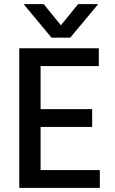

<svg xmlns="http://www.w3.org/2000/svg" viewBox="-20 -907 554 927"><path d="M462 0H73V-674H457V-588H176V-380H425V-294H176V-86H462ZM319 -725H229L94 -887H191L274 -785L357 -887H454Z"/></svg>

Font: Hind Vadodara Medium
Style: Regular
Weight: 500
Designer: Hitesh Malaviya
Foundry: Indian Type Foundry
Version: Version 1.001;PS 1.0;hotconv 1.0.86;makeotf.lib2.5.63406; tt